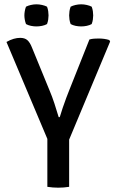

<svg xmlns="http://www.w3.org/2000/svg" viewBox="-20 -866 539 890"><path d="M199.5 -281H300.5V0Q289 2 275.5 3Q262 4 250 4Q239 4 225 3Q211 2 199.5 0ZM394.5 -683Q405 -686 416 -686.8Q427 -687.5 437 -687.5Q450.5 -687.5 463 -685.8Q475.5 -684 486.5 -680.5L490.5 -673.5L292 -198.5H209.5L10 -671.5Q27.5 -681.5 43.2 -686Q59 -690.5 73.5 -690.5Q95 -690.5 107 -679.8Q119 -669 128 -646L210 -446Q221 -420.5 232.2 -386.5Q243.5 -352.5 252 -323H257Q262.5 -342.5 270.8 -366.5Q279 -390.5 287.2 -412.5Q295.5 -434.5 301 -448ZM356.5 -743.5Q343.5 -743.5 330.2 -746.2Q317 -749 307.5 -754.5Q303.5 -765 302 -775.5Q300.5 -786 300.5 -794.5Q300.5 -803.5 302 -814Q303.5 -824.5 307.5 -835Q317 -840 330.2 -843Q343.5 -846 356.5 -846Q369 -846 382.2 -843Q395.5 -840 405 -835Q409 -824.5 410.5 -814Q412 -803.5 412 -794.5Q412 -786 410.5 -775.5Q409 -765 405 -754.5Q395.5 -749 382.2 -746.2Q369 -743.5 356.5 -743.5ZM149 -743.5Q136.5 -743.5 123.2 -746.2Q110 -749 100.5 -754.5Q96.5 -765 94.8 -775.5Q93 -786 93 -794.5Q93 -803.5 94.8 -814Q96.5 -824.5 100.5 -835Q110 -840 123.2 -843Q136.5 -846 149 -846Q161.5 -846 175 -843Q188.5 -840 198 -835Q202 -824.5 203.5 -814Q205 -803.5 205 -794.5Q205 -786 203.5 -775.5Q202 -765 198 -754.5Q188.5 -749 175 -746.2Q161.5 -743.5 149 -743.5Z"/></svg>

Font: Signika Negative Light
Style: Regular
Weight: 400
Version: Version 2.001